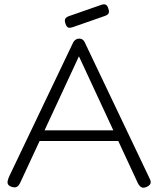

<svg xmlns="http://www.w3.org/2000/svg" viewBox="-20 -868 741 900"><path d="M681 -32Q686 -23 686.5 -15.5Q687 -8 682.5 -2.5Q678 3 668 8Q652 15 642.5 9.5Q633 4 626 -10L350 -604L75 -12Q68 3 58.5 8Q49 13 32 7Q22 3 18 -3.5Q14 -10 16 -20Q18 -30 24 -43L323 -669Q327 -677 334.5 -682Q342 -687 351 -687Q357 -687 362 -685Q367 -683 371 -679Q375 -675 378 -668ZM152 -207 172 -257H530L549 -207ZM322 -741Q307 -736 299.5 -739Q292 -742 287 -757Q282 -771 285.5 -779Q289 -787 302 -792L454 -845Q468 -850 476 -846Q484 -842 488 -827Q493 -813 489 -805.5Q485 -798 471 -793Z"/></svg>

Font: Fredoka Light
Style: Regular
Weight: 300
Designer: Ben Nathan
Foundry: Milena B. Brandão, Ben Nathan
Version: Version 2.001